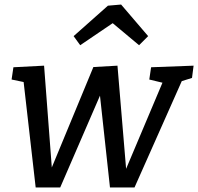

<svg xmlns="http://www.w3.org/2000/svg" viewBox="-20 -823 872 845"><path d="M645 -527 832 -534 825 -480 780 -466 572 2H464L420 -402L245 2H137L84 -462L31 -473L39 -527L174 -534L208 -86L391 -528L497 -534L535 -80L695 -459L637 -473ZM513 -803 632 -664 592 -624 476 -721 333 -624 304 -664 455 -798Z"/></svg>

Font: Bitter Pro Medium
Style: Italic
Weight: 500
Italic angle: -9°
Designer: Sol Matas, and Bitter project Authors
Foundry: Sol Matas
Version: Version 1.010